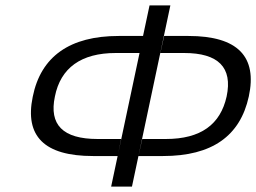

<svg xmlns="http://www.w3.org/2000/svg" viewBox="-20 -690 947 710"><path d="M468 0 610 -670H533L507 -548L509 -557H419C239 -557 131 -482 101 -332C71 -187 143 -113 324 -113H415L391 0ZM183 -333C204 -439 280 -494 408 -494H496L417 -122L428 -176H341C212 -176 161 -229 183 -333ZM492 -113H583C764 -113 868 -187 900 -333C932 -480 860 -557 677 -557H587L573 -494H661C787 -494 841 -441 818 -333C795 -230 723 -176 593 -176H506Z"/></svg>

Font: LT Wave Light
Style: Italic
Weight: 300
Designer: Daniel Lyons
Version: Version 2.5 (Glyphs App)